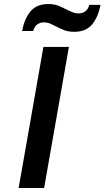

<svg xmlns="http://www.w3.org/2000/svg" viewBox="-20 -933 519 953"><path d="M72.5 0 195.5 -700H322L199 0ZM347.5 -775Q320 -775 298.5 -783.5Q277 -792 260 -801Q246 -808.5 230.5 -815.2Q215 -822 197.5 -822Q179.5 -822 165 -811.8Q150.5 -801.5 145 -779H90Q100 -838 130.5 -875.5Q161 -913 220.5 -913Q248.5 -913 269.8 -904.5Q291 -896 309 -886.5Q323.5 -879 338.8 -872.8Q354 -866.5 371 -866.5Q389 -866.5 403.2 -876.5Q417.5 -886.5 423 -909H479Q468 -850 437.8 -812.5Q407.5 -775 347.5 -775Z"/></svg>

Font: Overpass
Style: Bold Italic
Weight: 700
Italic angle: -10°
Designer: Delve Withrington, Dave Bailey, Thomas Jockin
Foundry: Delve Fonts LLC
Version: Version 4.000; ttfautohint (v1.8.3)